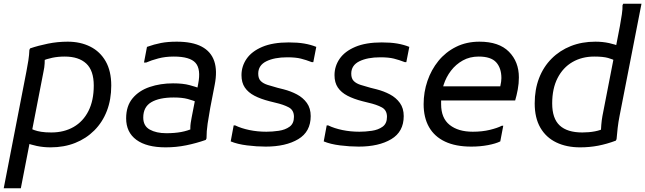

<svg xmlns="http://www.w3.org/2000/svg" viewBox="-20 -780 3468 1032"><path d="M140 -92Q150 -86 165 -80.5Q180 -75 202 -71.5Q224 -68 256 -68Q324 -68 375.5 -97.5Q427 -127 455.5 -183.5Q484 -240 484 -320Q484 -401 443.5 -438.5Q403 -476 328 -476Q292 -476 261 -469.5Q230 -463 204 -452L220 -480Q221 -461 220 -439.5Q219 -418 214 -396L92 232H0L122 -396Q128 -426 132.5 -455.5Q137 -485 138 -512L142 -520Q186 -535 238 -545.5Q290 -556 344 -556Q412 -556 465 -529.5Q518 -503 548 -450.5Q578 -398 578 -320Q578 -245 554.5 -184Q531 -123 487 -79Q443 -35 383.5 -11.5Q324 12 252 12Q213 12 177.5 4.5Q142 -3 124 -12Z M870 12Q768 12 713 -28.5Q658 -69 658 -144Q658 -210 692.5 -251.5Q727 -293 784.5 -312.5Q842 -332 910 -332Q964 -332 998.5 -322.5Q1033 -313 1046 -308V-228Q1019 -240 989 -248Q959 -256 914 -256Q836 -256 793 -230.5Q750 -205 750 -148Q750 -103 785 -83.5Q820 -64 874 -64Q919 -64 954 -70.5Q989 -77 1022 -92L1004 -62Q1003 -77 1003 -91Q1003 -105 1005 -119Q1007 -133 1010 -148L1045 -328Q1061 -408 1031 -442Q1001 -476 914 -476Q869 -476 831 -466Q793 -456 766 -444H754L770 -528Q809 -542 845.5 -549Q882 -556 930 -556Q1014 -556 1064 -529.5Q1114 -503 1131.5 -451.5Q1149 -400 1134 -324L1110 -200Q1102 -156 1096 -115.5Q1090 -75 1090 -36L1086 -28Q1035 -10 981 1Q927 12 870 12Z M1236 -106H1244Q1277 -90 1320.5 -81Q1364 -72 1412 -72Q1444 -72 1478.5 -77Q1513 -82 1536.5 -99Q1560 -116 1560 -152Q1560 -188 1532 -203Q1504 -218 1460 -228L1428 -236Q1381 -248 1347.5 -265.5Q1314 -283 1296 -309.5Q1278 -336 1278 -376Q1278 -424 1305.5 -464Q1333 -504 1389.5 -528Q1446 -552 1532 -552Q1580 -552 1615 -546Q1650 -540 1680 -528L1664 -446H1656Q1625 -458 1597 -465Q1569 -472 1524 -472Q1455 -472 1411.5 -450.5Q1368 -429 1368 -384Q1368 -358 1381.5 -344.5Q1395 -331 1419 -323.5Q1443 -316 1472 -308L1504 -300Q1543 -290 1576 -272.5Q1609 -255 1629.5 -226.5Q1650 -198 1650 -156Q1650 -72 1583 -32Q1516 8 1408 8Q1360 8 1308 1.5Q1256 -5 1220 -20Z M1736 -106H1744Q1777 -90 1820.5 -81Q1864 -72 1912 -72Q1944 -72 1978.5 -77Q2013 -82 2036.5 -99Q2060 -116 2060 -152Q2060 -188 2032 -203Q2004 -218 1960 -228L1928 -236Q1881 -248 1847.5 -265.5Q1814 -283 1796 -309.5Q1778 -336 1778 -376Q1778 -424 1805.5 -464Q1833 -504 1889.5 -528Q1946 -552 2032 -552Q2080 -552 2115 -546Q2150 -540 2180 -528L2164 -446H2156Q2125 -458 2097 -465Q2069 -472 2024 -472Q1955 -472 1911.5 -450.5Q1868 -429 1868 -384Q1868 -358 1881.5 -344.5Q1895 -331 1919 -323.5Q1943 -316 1972 -308L2004 -300Q2043 -290 2076 -272.5Q2109 -255 2129.5 -226.5Q2150 -198 2150 -156Q2150 -72 2083 -32Q2016 8 1908 8Q1860 8 1808 1.5Q1756 -5 1720 -20Z M2513 8Q2429 8 2372 -19Q2315 -46 2286 -97Q2257 -148 2257 -220Q2257 -285 2277.5 -345Q2298 -405 2336.5 -452.5Q2375 -500 2431 -528Q2487 -556 2557 -556Q2662 -556 2715.5 -502Q2769 -448 2769 -364Q2769 -331 2763 -299Q2757 -267 2749 -240H2321V-316H2669Q2672 -328 2673.5 -340.5Q2675 -353 2675 -360Q2675 -414 2647 -445Q2619 -476 2553 -476Q2505 -476 2467.5 -455Q2430 -434 2404 -400Q2378 -366 2364.5 -324Q2351 -282 2351 -240V-220Q2351 -145 2397 -108.5Q2443 -72 2521 -72Q2572 -72 2613 -82Q2654 -92 2677 -104H2685L2669 -20Q2645 -8 2603 0Q2561 8 2513 8Z M3290 -452Q3275 -461 3248.5 -468.5Q3222 -476 3174 -476Q3108 -476 3057 -446.5Q3006 -417 2977 -360.5Q2948 -304 2948 -224Q2948 -143 2988.5 -105.5Q3029 -68 3110 -68Q3146 -68 3177.5 -74Q3209 -80 3230 -92L3210 -64Q3210 -85 3212 -109.5Q3214 -134 3218 -156L3302 -588Q3306 -608 3312 -640Q3318 -672 3322.5 -703Q3327 -734 3326 -752L3330 -760H3428L3310 -156Q3304 -126 3300 -92.5Q3296 -59 3294 -32L3290 -24Q3242 -6 3195.5 3Q3149 12 3098 12Q3025 12 2970 -14.5Q2915 -41 2884.5 -93.5Q2854 -146 2854 -224Q2854 -299 2877.5 -360Q2901 -421 2945 -465Q2989 -509 3048.5 -532.5Q3108 -556 3180 -556Q3219 -556 3253.5 -548.5Q3288 -541 3306 -532Z"/></svg>

Font: Kufam
Style: Italic
Weight: 400
Italic angle: -11°
Designer: Artur Schmal
Foundry: Original Type
Version: Version 1.301; ttfautohint (v1.8.3)